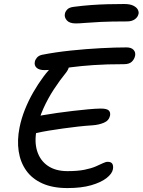

<svg xmlns="http://www.w3.org/2000/svg" viewBox="-20 -950 726 977"><path d="M322.8 7Q248.4 7 195.9 -16.5Q143.4 -40 113.4 -82.3Q83.4 -124.6 75 -180.7Q66.6 -236.8 79.4 -301Q88.6 -347 106.9 -392.8Q125.2 -438.6 149.6 -480.9Q174 -523.2 201.2 -559.8Q224.8 -592 250.4 -615Q276 -638 302.8 -638Q315.8 -638 323.5 -631.3Q331.2 -624.6 330.7 -612.2Q330.2 -599.8 317.2 -582Q284.4 -541.8 254.1 -495.4Q223.8 -449 201 -398.4Q178.2 -347.8 167.2 -294.2Q153.8 -230.2 168.9 -181.7Q184 -133.2 223.4 -106.2Q262.8 -79.2 323.2 -79.2Q375.2 -79.2 409.8 -86.2Q444.4 -93.2 466.8 -102.9Q489.2 -112.6 503.6 -119.6Q518 -126.6 528 -126.6Q546 -126.6 551.8 -116.1Q557.6 -105.6 554.6 -88.8Q550.6 -66.2 522.4 -44.1Q494.2 -22 444.4 -7.5Q394.6 7 322.8 7ZM169.2 -273.8Q146 -268.8 134.7 -274Q123.4 -279.2 120.5 -290.7Q117.6 -302.2 120 -314Q123.8 -331.6 144.1 -344.9Q164.4 -358.2 196.6 -363.6Q231.4 -369.6 271.5 -375.4Q311.6 -381.2 351.6 -385.7Q391.6 -390.2 428 -393.7Q464.4 -397.2 492.6 -397.6Q523.4 -397.6 533.2 -388.1Q543 -378.6 540 -361.6Q534.2 -336 508.3 -325.3Q482.4 -314.6 451.4 -312.4Q414.8 -310.2 376.3 -305.8Q337.8 -301.4 300 -296.1Q262.2 -290.8 228.4 -285.3Q194.6 -279.8 169.2 -273.8ZM207.6 -593.2Q178.8 -593.2 166.1 -605.3Q153.4 -617.4 157.2 -635.4Q158.8 -645.6 167.7 -656.4Q176.6 -667.2 194 -671.2Q262 -684.6 340.5 -692.8Q419 -701 493.3 -704.9Q567.6 -708.8 623.4 -708.8Q648 -708.8 659.5 -696.4Q671 -684 667.4 -665.8Q663.4 -647.8 650.3 -635.6Q637.2 -623.4 610.8 -623.4Q521.6 -623.4 456.9 -618.9Q392.2 -614.4 346 -608.3Q299.8 -602.2 266.5 -597.7Q233.2 -593.2 207.6 -593.2ZM365.2 -830.8Q333.4 -830.8 319.9 -846.6Q306.4 -862.4 310.2 -879.8Q311.8 -890.2 321.8 -901.4Q331.8 -912.6 356.6 -915.4Q403 -921.4 444.7 -924.4Q486.4 -927.4 527.2 -928.5Q568 -929.6 611.6 -929.6Q641.8 -929.6 658.5 -921.1Q675.2 -912.6 681 -901.5Q686.8 -890.4 685.2 -880.6Q681.6 -862.8 666.1 -851.9Q650.6 -841 626.8 -841Q544.8 -841 493.6 -838.5Q442.4 -836 412.9 -833.4Q383.4 -830.8 365.2 -830.8Z"/></svg>

Font: Shantell Sans Light
Style: Italic
Weight: 300
Italic angle: -11°
Designer: Stephen Nixon, Anya Danilova, Shantell Martin
Foundry: Arrow Type
Version: Version 1.008;[ac192a2d6]